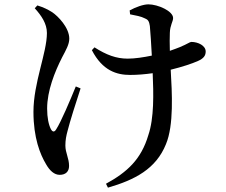

<svg xmlns="http://www.w3.org/2000/svg" viewBox="-20 -793 1040 884"><path d="M140 -755C171 -721 196 -684 196 -641C196 -550 134 -412 134 -278C134 -158 165 -82 192 -37C209 -7 230 12 255 12C282 12 298 -3 298 -29C298 -65 281 -89 281 -123C281 -148 285 -168 291 -190C301 -230 329 -320 351 -386L329 -395C303 -331 261 -232 239 -198C231 -184 222 -184 214 -199C204 -219 197 -251 197 -293C197 -375 232 -462 266 -529C284 -563 299 -589 299 -615C299 -666 247 -719 220 -737C199 -750 181 -759 152 -768ZM579 -727C604 -722 629 -718 648 -708C661 -703 667 -695 670 -673C673 -644 676 -589 679 -537C640 -529 601 -523 568 -523C515 -523 470 -540 415 -575L403 -562C452 -467 518 -448 579 -448C613 -448 648 -451 683 -456C687 -363 690 -250 663 -171C630 -59 565 0 468 53L477 71C601 35 698 -15 744 -129C781 -217 772 -366 766 -472C819 -485 864 -500 891 -512C918 -524 927 -537 927 -556C927 -583 892 -600 861 -600C854 -600 844 -591 808 -576C795 -571 780 -565 762 -559C761 -591 761 -621 762 -642C763 -677 777 -694 777 -710C777 -742 707 -773 663 -773C640 -773 604 -760 577 -745Z"/></svg>

Font: Noto Serif CJK SC SemiBold
Style: Regular
Weight: 600
Designer: Ryoko NISHIZUKA 西塚涼子 (kana & ideographs); Frank Grießhammer (Latin, Greek & Cyrillic); Wenlong ZHANG 张文龙 (bopomofo); San
Foundry: Adobe
Version: Version 2.001;hotconv 1.1.0;makeotfexe 2.6.0